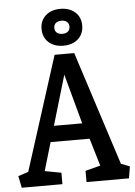

<svg xmlns="http://www.w3.org/2000/svg" viewBox="-65 -978 722 1024"><g transform="rotate(-5 296.0 -466.0)"><path d="M9.4 0 -3.6 -63.2 51 -81.2 245.6 -691H350.6L547.3 -81.2L593.8 -63.2L583.3 0H356.1V-60.2L436.6 -81.2L392.5 -229H183.7L139 -77.7L227 -61.2V0ZM209 -314H360.4L287.9 -580.9ZM188.3 -834.1Q188.3 -878.4 218.2 -905.4Q248.1 -932.5 297.1 -932.5Q346.1 -932.5 376.1 -905.4Q406 -878.4 406 -834.1Q406 -789.3 376.1 -762.3Q346.1 -735.2 297.1 -735.2Q248.1 -735.2 218.2 -762.3Q188.3 -789.3 188.3 -834.1ZM256.5 -834.1Q256.5 -817.1 267.5 -807.9Q278.6 -798.7 297.1 -798.7Q315.7 -798.7 326.7 -807.9Q337.8 -817.1 337.8 -834.1Q337.8 -850.6 326.7 -859.8Q315.7 -869 297.1 -869Q278.6 -869 267.5 -859.8Q256.5 -850.6 256.5 -834.1Z"/></g></svg>

Font: Kreon Light
Style: Regular
Weight: 300
Designer: Julia Petretta
Foundry: Julia Petretta and Eli Heuer
Version: Version 2.002